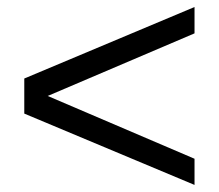

<svg xmlns="http://www.w3.org/2000/svg" viewBox="-20 -603 624 548"><path d="M535.2 -149.9V-75.2L49.3 -278.8V-378.9L535.2 -583V-507.8L116.2 -329.1Z"/></svg>

Font: Arimo
Style: Regular
Weight: 400
Designer: Steve Matteson
Foundry: Monotype Imaging Inc.
Version: Version 1.33